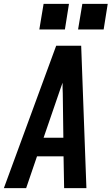

<svg xmlns="http://www.w3.org/2000/svg" viewBox="-39 -971 576 991"><path d="M-19 0 161 -490 251 -735H380L407 0H292L289 -164H152L96 0ZM186 -260H288L285 -490Q284 -504 284 -517.5Q284 -531 284 -544Q279 -531 274.5 -517.5Q270 -504 265 -490ZM496 -819H364L386 -951H517ZM296 -819H164L186 -951H317Z"/></svg>

Font: Iosevka SS04
Style: Bold Italic
Weight: 700
Italic angle: -9°
Monospace: yes
Designer: Belleve Invis
Foundry: Belleve Invis
Version: Version 19.0.0; ttfautohint (v1.8.4)